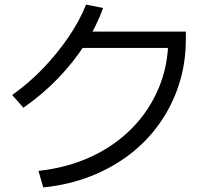

<svg xmlns="http://www.w3.org/2000/svg" viewBox="-20 -828 920 838"><path d="M147.8 -82.2Q272.2 -95.6 376.1 -143.3Q480 -191.1 555.6 -267.8Q631.1 -344.4 672.8 -443.9Q714.4 -543.3 714.4 -656.7L747.8 -618.9H313.3V-690H791.1V-656.7Q791.1 -553.3 761.7 -461.1Q732.2 -368.9 677.8 -291.1Q623.3 -213.3 546.7 -154.4Q470 -95.6 374.4 -58.3Q278.9 -21.1 168.9 -10ZM33.3 -413.3Q106.7 -465.6 168.9 -530.6Q231.1 -595.6 279.4 -666.7Q327.8 -737.8 355.6 -807.8L430 -793.3Q401.1 -712.2 351.1 -634.4Q301.1 -556.7 233.9 -486.7Q166.7 -416.7 82.2 -357.8Z"/></svg>

Font: Paperlogy 4 Regular
Style: Regular
Weight: 400
Designer: redesigned by Lee Juim, glyphs from Gmarket Sans & Montserrat
Foundry: PT&
Version: Version 1.001